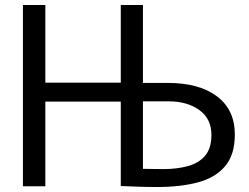

<svg xmlns="http://www.w3.org/2000/svg" viewBox="-20 -748 1001 771"><path d="M465 -1V-340H162V0H72V-728H162V-416H465V-728H554V-415H654Q780 -415 851.5 -361Q923 -307 923 -208Q923 -126 883.5 -80Q844 -34 774 -15.5Q704 3 612 3Q568 3 530.5 1.5Q493 0 465 -1ZM636 -69Q689 -69 733 -80.5Q777 -92 803 -122Q829 -152 829 -206Q829 -271 780.5 -306Q732 -341 658 -341H554V-70Q572 -70 592 -69.5Q612 -69 636 -69Z"/></svg>

Font: Murecho
Style: Regular
Weight: 400
Designer: Neil Summerour
Foundry: Positype
Version: Version 1.010; ttfautohint (v1.8.3)